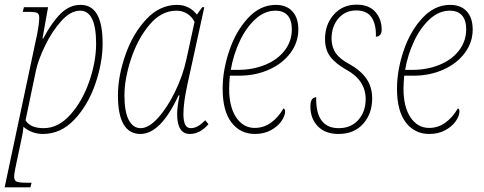

<svg xmlns="http://www.w3.org/2000/svg" viewBox="-40 -567 2083 827"><path d="M120 -420Q129 -467 129 -492Q129 -507 120 -511.5Q111 -516 78 -516H58L63 -536H167L143 -401H146Q184 -472 222 -509Q260 -546 307 -546Q355 -546 378.5 -504.5Q402 -463 402 -380Q402 -297 370.5 -205.5Q339 -114 280.5 -52Q222 10 145 10Q97 10 61 -21Q59 5 53 30L31 134Q30 139 25.5 160.5Q21 182 21 194Q21 210 31 215Q41 220 75 220H96L91 240H-20ZM374 -379Q374 -521 305 -521Q264 -521 224 -476.5Q184 -432 154.5 -371Q125 -310 115 -264L70 -49Q90 -15 148 -15Q211 -15 263 -73Q315 -131 344.5 -216.5Q374 -302 374 -379Z M468 -156Q468 -238 500 -330Q532 -422 590 -484Q648 -546 723 -546Q750 -546 772 -534.5Q794 -523 808 -504L831 -536H840L767 -202Q750 -124 750 -76Q750 -46 757.5 -30.5Q765 -15 782 -15Q796 -15 810.5 -22.5Q825 -30 844 -49L858 -32Q821 10 778 10Q723 10 723 -76Q723 -104 733 -156H729Q652 10 565 10Q468 10 468 -156ZM763 -312 798 -473Q786 -496 765.5 -508.5Q745 -521 720 -521Q655 -521 604 -460.5Q553 -400 524.5 -313.5Q496 -227 496 -156Q496 -86 514.5 -50.5Q533 -15 566 -15Q601 -15 641 -59.5Q681 -104 714.5 -173Q748 -242 763 -312Z M919 -185Q919 -264 947.5 -348.5Q976 -433 1028.5 -489.5Q1081 -546 1148 -546Q1194 -546 1219.5 -518Q1245 -490 1245 -440Q1245 -385 1211.5 -339.5Q1178 -294 1119.5 -267.5Q1061 -241 990 -241H950Q947 -205 947 -185Q947 -106 977.5 -61Q1008 -16 1057 -16Q1097 -16 1128.5 -39.5Q1160 -63 1181 -100Q1188 -98 1188 -87Q1188 -68 1172 -45Q1156 -22 1126.5 -6Q1097 10 1058 10Q995 10 957 -39.5Q919 -89 919 -185ZM984 -266Q1049 -266 1102.5 -288Q1156 -310 1186.5 -350Q1217 -390 1217 -441Q1217 -480 1199 -500.5Q1181 -521 1146 -521Q1100 -521 1060 -484.5Q1020 -448 992.5 -389.5Q965 -331 954 -266Z M1297 -108Q1297 -148 1322 -148Q1319 -15 1419 -15Q1472 -15 1503.5 -50.5Q1535 -86 1535 -140Q1535 -221 1453 -266Q1405 -293 1382.5 -323Q1360 -353 1360 -399Q1360 -462 1398 -504.5Q1436 -547 1496 -547Q1549 -547 1576.5 -516Q1604 -485 1604 -439Q1604 -425 1597.5 -417Q1591 -409 1579 -409Q1581 -459 1561.5 -490.5Q1542 -522 1494 -522Q1447 -522 1417.5 -487.5Q1388 -453 1388 -399Q1389 -362 1407 -337Q1425 -312 1465 -291Q1513 -264 1538 -228.5Q1563 -193 1563 -143Q1563 -77 1524 -33.5Q1485 10 1418 10Q1361 10 1329 -23Q1297 -56 1297 -108Z M1670 -185Q1670 -264 1698.5 -348.5Q1727 -433 1779.5 -489.5Q1832 -546 1899 -546Q1945 -546 1970.5 -518Q1996 -490 1996 -440Q1996 -385 1962.5 -339.5Q1929 -294 1870.5 -267.5Q1812 -241 1741 -241H1701Q1698 -205 1698 -185Q1698 -106 1728.5 -61Q1759 -16 1808 -16Q1848 -16 1879.5 -39.5Q1911 -63 1932 -100Q1939 -98 1939 -87Q1939 -68 1923 -45Q1907 -22 1877.5 -6Q1848 10 1809 10Q1746 10 1708 -39.5Q1670 -89 1670 -185ZM1735 -266Q1800 -266 1853.5 -288Q1907 -310 1937.5 -350Q1968 -390 1968 -441Q1968 -480 1950 -500.5Q1932 -521 1897 -521Q1851 -521 1811 -484.5Q1771 -448 1743.5 -389.5Q1716 -331 1705 -266Z"/></svg>

Font: Noto Serif NarrowThin
Style: Italic
Weight: 250
Width: 4
Italic angle: -12°
Designer: Monotype Design Team
Foundry: Monotype Imaging Inc.
Version: Version 1.001